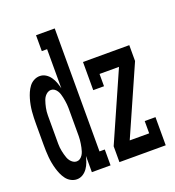

<svg xmlns="http://www.w3.org/2000/svg" viewBox="-135 -841 869 955"><g transform="rotate(-20 300.0 -363.5)"><path d="M110 8Q94 8 79 0Q64 -8 54 -21.5Q44 -35 37.5 -50Q31 -65 26.5 -80.5Q22 -96 19 -112Q16 -128 14.5 -144.5Q13 -161 12.5 -177.5Q12 -194 12 -210V-320Q12 -336 12.5 -352.5Q13 -369 14.5 -385.5Q16 -402 19 -418Q22 -434 26.5 -449.5Q31 -465 37.5 -480Q44 -495 54 -508.5Q64 -522 79 -530Q94 -538 110 -538Q127 -538 141.5 -529Q156 -520 166 -505.5Q176 -491 181.5 -475.5Q187 -460 191 -444V-651H163V-735H262V-84H290V0H191V-86Q187 -70 181.5 -54.5Q176 -39 166 -24.5Q156 -10 141.5 -1Q127 8 110 8ZM139 -76Q149 -76 157 -81.5Q165 -87 170.5 -95.5Q176 -104 179 -113.5Q182 -123 184 -132.5Q186 -142 187.5 -151.5Q189 -161 190 -171Q191 -181 191 -190.5Q191 -200 191 -210V-320Q191 -330 191 -339.5Q191 -349 190 -359Q189 -369 187.5 -378.5Q186 -388 184 -397.5Q182 -407 179 -416.5Q176 -426 170.5 -434.5Q165 -443 157 -448.5Q149 -454 139 -454Q129 -454 120.5 -448.5Q112 -443 106 -435Q100 -427 96.5 -417.5Q93 -408 90.5 -398.5Q88 -389 86 -379.5Q84 -370 83 -360Q82 -350 82 -340Q82 -330 82 -320V-210Q82 -200 82 -190Q82 -180 83 -170Q84 -160 86 -150.5Q88 -141 90.5 -131.5Q93 -122 96.5 -112.5Q100 -103 106 -95Q112 -87 120.5 -81.5Q129 -76 139 -76ZM337 0V-84L497 -446H394V-381H337V-530H582V-446L422 -84H525V-149H582V0Z"/></g></svg>

Font: Iosevka Slab Medium Extended
Style: Regular
Weight: 500
Width: 7
Monospace: yes
Designer: Belleve Invis
Foundry: Belleve Invis
Version: Version 11.1.1; ttfautohint (v1.8.3)